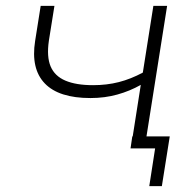

<svg xmlns="http://www.w3.org/2000/svg" viewBox="-20 -507 665 656"><path d="M490 129 510 0H426L432 -41H560L533 129ZM427 0 461 -217Q424 -196 381 -184Q338 -172 289 -172Q181 -172 133 -222Q85 -272 100 -367L119 -487H166L147 -368Q139 -313 153 -280Q167 -247 203.5 -231.5Q240 -216 298 -216Q345 -216 386 -226.5Q427 -237 468 -259L504 -487H551L474 0Z"/></svg>

Font: Nunito Sans 10pt SemiExpanded ExtraLight
Style: Italic
Weight: 250
Width: 6
Italic angle: -9°
Designer: Vernon Adams
Foundry: Vernon Adams
Version: Version 3.101;gftools[0.9.27]